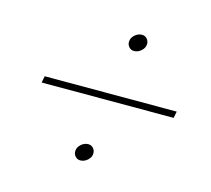

<svg xmlns="http://www.w3.org/2000/svg" viewBox="-68 -601 617 562"><g transform="rotate(15 240.0 -320.0)"><path d="M319 -499Q319 -487 309 -478Q299 -469 287 -469Q278 -469 272 -475.5Q266 -482 266 -491Q266 -503 276 -512Q286 -521 298 -521Q307 -521 313 -514.5Q319 -508 319 -499ZM454 -330 450 -310H50L54 -330ZM250 -149Q250 -137 240 -128Q230 -119 218 -119Q209 -119 203 -125.5Q197 -132 197 -141Q197 -153 207 -162Q217 -171 229 -171Q238 -171 244 -164.5Q250 -158 250 -149Z"/></g></svg>

Font: TypoPRO Montserrat
Style: Italic
Weight: 250
Italic angle: -11.3°
Designer: Julieta Ulanovsky
Foundry: Julieta Ulanovsky
Version: Version 6.001